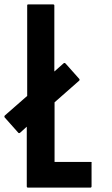

<svg xmlns="http://www.w3.org/2000/svg" viewBox="-50 -857 511 877"><path d="M368.2 -112.3Q368.2 -77.1 368.2 -4.9Q368.2 -2.9 367.2 -2Q365.2 0 363.3 0Q267.6 0 77.1 0Q75.2 0 73.2 -2Q72.3 -2.9 72.3 -4.9Q72.3 -96.7 72.3 -278.3Q61.5 -268.6 41 -250Q40 -249 38.1 -249Q35.2 -249 34.2 -250Q12.7 -274.4 -29.3 -321.3Q-29.3 -322.3 -29.3 -323.2Q-30.3 -324.2 -30.3 -325.2Q-30.3 -326.2 -29.3 -327.1Q-28.3 -328.1 -28.3 -329.1Q5.9 -359.4 74.2 -418.9Q74.2 -556.6 74.2 -832Q74.2 -835 75.2 -835.9Q77.1 -836.9 79.1 -836.9Q117.2 -836.9 193.4 -836.9Q195.3 -836.9 196.3 -835.9Q198.2 -835 198.2 -832Q198.2 -731.4 198.2 -530.3Q212.9 -543 241.2 -568.4Q242.2 -569.3 243.2 -569.3Q244.1 -569.3 245.1 -569.3Q247.1 -569.3 247.1 -568.4Q248 -568.4 249 -567.4Q270.5 -543.9 312.5 -496.1Q313.5 -495.1 313.5 -493.2Q313.5 -491.2 312.5 -489.3Q274.4 -456.1 199.2 -389.6Q199.2 -298.8 199.2 -117.2Q254.9 -117.2 365.2 -117.2Q366.2 -117.2 368.2 -116.2Q369.1 -115.2 369.1 -114.3Q369.1 -113.3 368.2 -112.3Z"/></svg>

Font: Typeface
Style: Regular
Weight: 400
Version: Version 1.0